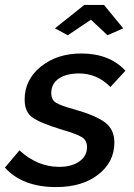

<svg xmlns="http://www.w3.org/2000/svg" viewBox="-45 -749 542 779"><path d="M178 -634 297 -729H377L455 -634L391 -606L324 -669L230 -606ZM-25 -69 34 -139Q107 -72 195 -72Q246 -72 277 -94Q308 -116 308 -152Q308 -180 286.5 -193Q265 -206 203 -224Q118 -250 86.5 -272.5Q55 -295 55 -345Q55 -426 121 -479Q187 -532 285 -532Q399 -532 464 -462L403 -396Q349 -451 276 -451Q225 -451 194 -430.5Q163 -410 163 -371Q163 -345 181 -333Q199 -321 254 -306Q343 -281 381 -252.5Q419 -224 419 -170Q419 -92 354 -41Q289 10 183 10Q46 10 -25 -69Z"/></svg>

Font: Raleway-v4020 SemiBold
Style: Italic
Weight: 600
Italic angle: -12°
Designer: Matt McInerney, Pablo Impallari, Rodrigo Fuenzalida
Foundry: Matt McInerney, Pablo Impallari, Rodrigo Fuenzalida
Version: Version 4.020;PS 004.020;hotconv 1.0.88;makeotf.lib2.5.64775